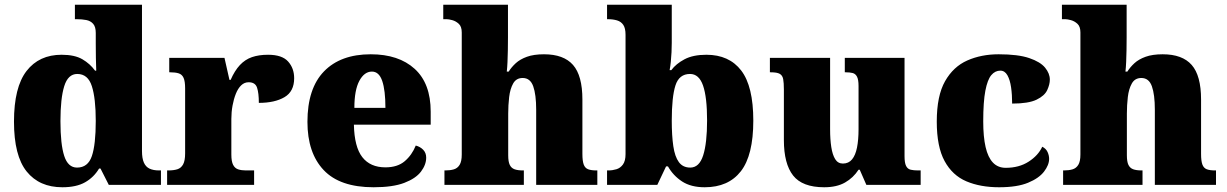

<svg xmlns="http://www.w3.org/2000/svg" viewBox="-20 -780 5175 810"><path d="M243 10Q146 10 92.5 -56.5Q39 -123 39 -267Q39 -412 92 -480.5Q145 -549 240 -549Q295 -549 327.5 -530Q360 -511 381 -482H386Q385 -505 384.5 -536Q384 -567 384 -596V-641Q384 -667 373 -679.5Q362 -692 344 -695.5Q326 -699 304 -699H296V-760H579V-143Q579 -112 587 -94Q595 -76 611 -68.5Q627 -61 651 -61H659V0H439L404 -69H398Q376 -32 339 -11Q302 10 243 10ZM305 -73Q351 -73 367.5 -121.5Q384 -170 384 -270Q384 -365 367.5 -416.5Q351 -468 306 -468Q267 -468 251 -416.5Q235 -365 235 -269Q235 -171 251 -122Q267 -73 305 -73Z M685 0V-61H690Q713 -61 728.5 -66Q744 -71 752.5 -86.5Q761 -102 761 -133V-407Q761 -437 754.5 -451.5Q748 -466 734 -470.5Q720 -475 698 -475H694V-536H927L948 -443H953Q970 -482 992 -505.5Q1014 -529 1043 -539Q1072 -549 1111 -549Q1170 -549 1195.5 -520.5Q1221 -492 1221 -450Q1221 -394 1180 -370Q1139 -346 1072 -346Q1072 -387 1064.5 -410Q1057 -433 1029 -433Q1011 -433 997.5 -420Q984 -407 975 -384.5Q966 -362 961 -334.5Q956 -307 956 -278V-128Q956 -99 963.5 -84.5Q971 -70 985 -65.5Q999 -61 1017 -61H1052V0Z M1556 10Q1414 10 1345.5 -62.5Q1277 -135 1277 -266Q1277 -407 1347 -479Q1417 -551 1544 -551Q1662 -551 1729.5 -489.5Q1797 -428 1797 -309V-254H1473Q1475 -160 1508.5 -117Q1542 -74 1606 -74Q1657 -74 1687.5 -100Q1718 -126 1734 -166Q1753 -161 1765.5 -148Q1778 -135 1778 -115Q1778 -85 1756 -56Q1734 -27 1685.5 -8.5Q1637 10 1556 10ZM1606 -325Q1606 -399 1592.5 -438.5Q1579 -478 1549 -478Q1517 -478 1496 -439Q1475 -400 1475 -325Z M1855 0V-61H1859Q1879 -61 1894.5 -65.5Q1910 -70 1919 -84.5Q1928 -99 1928 -128V-643Q1928 -668 1915.5 -679.5Q1903 -691 1888 -695Q1873 -699 1865 -699H1850V-760H2123V-622Q2123 -595 2122.5 -568.5Q2122 -542 2121 -519Q2120 -496 2118 -478H2126Q2138 -497 2156 -513.5Q2174 -530 2203 -540.5Q2232 -551 2275 -551Q2358 -551 2397.5 -506Q2437 -461 2437 -360V-131Q2437 -101 2442.5 -86Q2448 -71 2461 -66Q2474 -61 2496 -61H2500V0H2242V-317Q2242 -381 2229.5 -416Q2217 -451 2185 -451Q2158 -451 2145 -428Q2132 -405 2128 -370.5Q2124 -336 2124 -301V-125Q2124 -98 2130.5 -84.5Q2137 -71 2150.5 -66Q2164 -61 2186 -61H2190V0Z M2953 10Q2895 10 2857.5 -14.5Q2820 -39 2798 -78H2790L2753 0H2541V-61H2547Q2564 -61 2580.5 -66Q2597 -71 2608 -86Q2619 -101 2619 -130V-633Q2619 -661 2609.5 -675Q2600 -689 2583 -694Q2566 -699 2545 -699H2541V-760H2814V-599Q2814 -581 2813 -560Q2812 -539 2810 -519.5Q2808 -500 2805 -484H2812Q2832 -511 2868 -530Q2904 -549 2960 -549Q3056 -549 3107 -482.5Q3158 -416 3158 -271Q3158 -125 3105.5 -57.5Q3053 10 2953 10ZM2892 -73Q2930 -73 2946.5 -124.5Q2963 -176 2963 -272Q2963 -370 2946 -419Q2929 -468 2891 -468Q2845 -468 2829.5 -419.5Q2814 -371 2814 -271Q2814 -208 2820.5 -163.5Q2827 -119 2844 -96Q2861 -73 2892 -73Z M3457 10Q3365 10 3326 -39.5Q3287 -89 3287 -189V-402Q3287 -431 3284 -446.5Q3281 -462 3269.5 -468.5Q3258 -475 3232 -475H3228V-536H3482V-234Q3482 -192 3487 -159.5Q3492 -127 3503.5 -108.5Q3515 -90 3536 -90Q3560 -90 3574.5 -107.5Q3589 -125 3595.5 -157.5Q3602 -190 3602 -235V-417Q3602 -444 3595.5 -456.5Q3589 -469 3577 -472Q3565 -475 3548 -475H3544V-536H3796V-121Q3796 -93 3802.5 -80Q3809 -67 3822 -64Q3835 -61 3852 -61H3864V0H3635L3607 -64H3602Q3580 -30 3545 -10Q3510 10 3457 10Z M4195 10Q4116 10 4057 -15Q3998 -40 3965 -100.5Q3932 -161 3932 -267Q3932 -376 3967 -437.5Q4002 -499 4061 -525Q4120 -551 4193 -551Q4275 -551 4322 -535Q4369 -519 4389 -494.5Q4409 -470 4409 -444Q4409 -424 4398 -400Q4387 -376 4353 -359.5Q4319 -343 4250 -343Q4250 -380 4245.5 -411.5Q4241 -443 4230 -462.5Q4219 -482 4200 -482Q4178 -482 4162 -463Q4146 -444 4137 -397.5Q4128 -351 4128 -268Q4128 -203 4138 -159.5Q4148 -116 4169 -94Q4190 -72 4223 -72Q4279 -72 4319.5 -98Q4360 -124 4377 -161Q4393 -153 4399.5 -138.5Q4406 -124 4406 -110Q4406 -84 4384.5 -56Q4363 -28 4317 -9Q4271 10 4195 10Z M4465 0V-61H4469Q4489 -61 4504.5 -65.5Q4520 -70 4529 -84.5Q4538 -99 4538 -128V-643Q4538 -668 4525.5 -679.5Q4513 -691 4498 -695Q4483 -699 4475 -699H4460V-760H4733V-622Q4733 -595 4732.5 -568.5Q4732 -542 4731 -519Q4730 -496 4728 -478H4736Q4748 -497 4766 -513.5Q4784 -530 4813 -540.5Q4842 -551 4885 -551Q4968 -551 5007.5 -506Q5047 -461 5047 -360V-131Q5047 -101 5052.5 -86Q5058 -71 5071 -66Q5084 -61 5106 -61H5110V0H4852V-317Q4852 -381 4839.5 -416Q4827 -451 4795 -451Q4768 -451 4755 -428Q4742 -405 4738 -370.5Q4734 -336 4734 -301V-125Q4734 -98 4740.5 -84.5Q4747 -71 4760.5 -66Q4774 -61 4796 -61H4800V0Z"/></svg>

Font: Noto Serif Gujarati Black
Style: Regular
Weight: 900
Version: Version 2.102